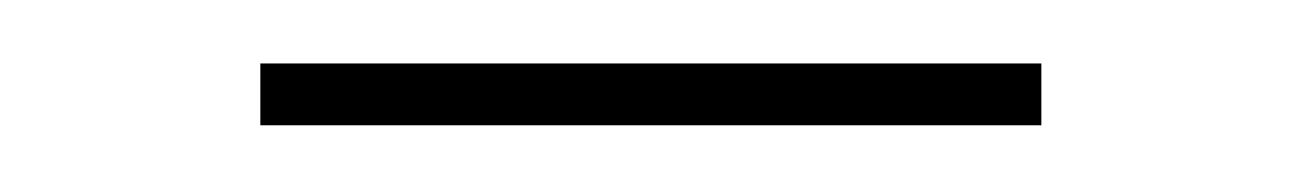

<svg xmlns="http://www.w3.org/2000/svg" viewBox="-20 -304 400 59"><path d="M60 -284.5V-265.5H300V-284.5Z"/></svg>

Font: Bodoni* 11pt
Style: Bold
Weight: 700
Version: Version 2.3